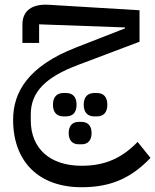

<svg xmlns="http://www.w3.org/2000/svg" viewBox="-20 -481 651 805"><path d="M375 7H386C413 7 430 -8 430 -42C430 -76 413 -91 386 -91H375C349 -91 331 -76 331 -42C331 -8 349 7 375 7ZM310 124H322C347 124 364 109 364 77C364 45 347 30 322 30H310C285 30 268 45 268 77C268 109 285 124 310 124ZM246 7H257C284 7 301 -8 301 -42C301 -76 284 -91 257 -91H246C220 -91 202 -76 202 -42C202 -8 220 7 246 7ZM322 304C443 304 529 267 611 181L557 114C489 184 418 214 322 214C192 214 109 144 109 23V-1C109 -96 172 -158 308 -209L565 -306V-438L184 -461C115 -465 74 -437 74 -378V-301H144V-379L504 -366V-362L299 -282C96 -203 35 -93 35 21C35 199 145 304 322 304Z"/></svg>

Font: IBM Plex Arabic
Style: Regular
Weight: 400
Designer: Mike Abbink, Paul van der Laan, Pieter van Rosmalen, Wael Morcos, Khajak Apelian
Foundry: Bold Monday
Version: Version 1.0